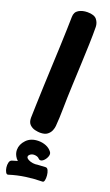

<svg xmlns="http://www.w3.org/2000/svg" viewBox="-204 -818 666 1164"><g transform="rotate(20 128.5 -235.5)"><path d="M119.1 3.9Q107.4 3.9 87.9 -0.3Q68.3 -4.4 52.9 -18.9Q37.6 -33.3 37.6 -62.4Q38.3 -95.7 40.1 -148.3Q41.9 -200.9 44.2 -264.7Q46.4 -328.6 49.6 -396.1Q52.8 -463.6 55.2 -526.4Q57.6 -589.3 59.2 -640.4Q60.8 -691.6 61.2 -721.6Q61.4 -753.2 85.2 -767.3Q109 -781.3 141.6 -781.3Q185.3 -781.3 201.6 -760.8Q217.8 -740.2 218.3 -713.7Q218.9 -665.8 216.9 -602Q214.9 -538.2 211.8 -469.3Q208.8 -400.3 206 -335.3Q202.2 -248.1 201.5 -184.2Q200.8 -120.2 196.4 -68Q195.7 -54.7 188.9 -37.8Q182.2 -21 166.3 -8.6Q150.4 3.9 119.1 3.9ZM194.7 237.6Q134.7 246.2 96.8 234.6Q59 222.9 41.3 199.2Q23.7 175.6 23.7 149.1Q23.7 113.4 52.2 83.7Q80.8 53.9 130.2 53.9Q155.9 53.9 178.6 63.2Q201.2 72.4 215.3 90.9Q224.2 102 219.3 118.2Q214.3 134.4 202.4 147.4Q190.4 160.3 178.6 160.3Q171.8 160.3 166.8 154.9Q160.8 148 152.2 145Q143.6 142 133.6 142Q119.1 142 108.9 149.6Q98.7 157.1 98.7 166Q98.7 178.9 126.3 188.6Q154 198.3 224.2 188.6ZM25.6 309.1Q16.2 312.1 9.6 300.4Q2.9 288.8 0.5 271.9Q-1.9 255.1 1.8 240.1Q5.4 225 17.6 221.2Q68.9 204.7 120.5 197.4Q172.1 190.1 224.2 188.6Q234.6 188.6 240.6 201.8Q246.7 215.1 248.3 232.7Q250 250.3 247 263.9Q244 277.4 235.7 277.4Q183.6 278 130.6 285.3Q77.7 292.6 25.6 309.1Z"/></g></svg>

Font: Playpen Sans Arabic
Style: Regular
Weight: 400
Designer: Azza Alameddine, Laura Meseguer, Veronika Burian, José Scaglione
Foundry: TypeTogether
Version: Version 2.000